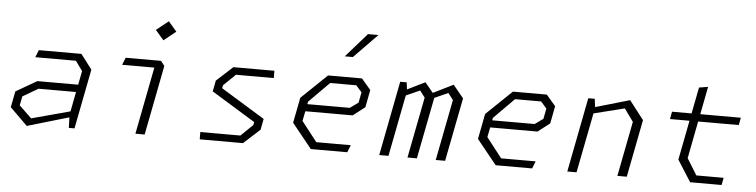

<svg xmlns="http://www.w3.org/2000/svg" viewBox="-48 -1034 5055 1283"><g transform="rotate(5 2480.0 -393.0)"><path d="M438.5 0H476.5L554.5 -401L479 -500H193.5L174 -451H446.5L493.5 -386L475.5 -293H201.5L61 -211.5L40 -104L157 11.5L436 -70.5ZM98.5 -121.5 110.5 -182.5 214 -243H465.5L440 -111L182 -41.5Z M885 0H947L1038 -467.5L1013.5 -500H776L756.5 -451H972.5ZM961 -703 1017 -638 1098 -703 1042.5 -768Z M1316.5 0H1606.5L1716 -99.5L1730 -173L1436 -353.5L1440 -373.5L1520 -451H1774L1773.5 -500H1498.5L1389.5 -400.5L1375 -327L1669 -146.5L1665 -126.5L1585 -49H1316Z M2061.5 0H2306L2325.5 -49H2094L1990 -182.5L2003 -248.5H2320.5L2400.5 -310.5L2423 -427.5L2361 -500H2133.5L1961.5 -335L1928.5 -165ZM2012.5 -297 2015.5 -313.5 2152 -451H2327L2366 -407L2352.5 -337L2297 -297ZM2233.5 -637 2375.5 -798.5H2445.5L2288 -637Z M2899.5 0H2962.5L3045.5 -426L2975.5 -511.5L2840.5 -445L2786 -511.5L2667 -453L2661 -500H2617.5L2520.5 0H2582.5L2662.5 -412L2755.5 -453.5L2789.5 -408.5L2710 0H2773L2853.5 -412.5L2945 -453.5L2979 -408.5Z M3301.5 0H3546L3565.5 -49H3334L3230 -182.5L3243 -248.5H3560.5L3640.5 -310.5L3663 -427.5L3601 -500H3373.5L3201.5 -335L3168.5 -165ZM3252.5 -297 3255.5 -313.5 3392 -451H3567L3606 -407L3592.5 -337L3537 -297Z M4118 0H4181L4256 -386L4159 -511.5L3929.5 -445L3922.5 -500H3879L3782 0H3844L3922.5 -402L4128.5 -453.5L4189.5 -368.5Z M4606 0H4817L4826.5 -49H4643.5L4575.5 -159L4624 -409H4896.5L4906 -459H4634L4670 -645.5L4610 -635.5L4575.5 -459H4444.5L4435 -409H4566L4514.5 -144Z"/></g></svg>

Font: Monaspace Krypton ExtraLight
Style: Italic
Weight: 200
Italic angle: -11°
Designer: Riley Cran & the Lettermatic Team
Foundry: Lettermatic
Version: Version 1.101 (Monaspace Krypton)